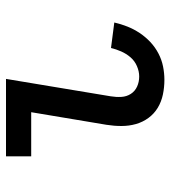

<svg xmlns="http://www.w3.org/2000/svg" viewBox="16 -576 568 640"><g transform="rotate(-90 300.0 -256.0)"><path d="M354 8Q329 8 305 3Q281 -2 261 -14Q241 -26 227 -45Q213 -64 206.5 -87Q200 -110 200 -135Q200 -160 204 -185L246 -436H99V-520H357L299 -171Q296 -153 297 -135.5Q298 -118 307 -104Q316 -90 331.5 -83Q347 -76 365 -76Q382 -76 399.5 -83.5Q417 -91 429 -105Q441 -119 448.5 -136Q456 -153 460 -170L545 -159Q540 -137 531.5 -115.5Q523 -94 510 -74.5Q497 -55 480 -39Q463 -23 442 -12Q421 -1 398.5 3.5Q376 8 354 8Z"/></g></svg>

Font: Iosevka Medium Extended
Style: Italic
Weight: 500
Width: 7
Italic angle: -9°
Monospace: yes
Designer: Belleve Invis
Foundry: Belleve Invis
Version: Version 32.5.0; ttfautohint (v1.8.4)